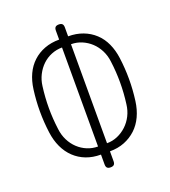

<svg xmlns="http://www.w3.org/2000/svg" viewBox="-143 -874 887 1004"><g transform="rotate(-20 300.0 -372.5)"><path d="M300 25Q287 25 281 19Q275 13 275 0V-55Q230 -55 193.5 -69Q157 -83 129 -109.5Q101 -136 83.5 -173.5Q66 -211 60 -257Q52 -317 52 -376.5Q52 -436 60 -496Q66 -542 83 -578.5Q100 -615 128 -641Q156 -667 193 -681Q230 -695 275 -695V-745Q275 -758 281 -764Q287 -770 300 -770Q313 -770 319 -764Q325 -758 325 -745V-695Q370 -695 407 -681Q444 -667 472 -641Q500 -615 517 -578Q534 -541 540 -496Q548 -436 548 -376.5Q548 -317 540 -257Q534 -211 516.5 -173.5Q499 -136 471 -110Q443 -84 406.5 -69.5Q370 -55 325 -55V0Q325 13 319 19Q313 25 300 25ZM275 -100V-651Q244 -651 215.5 -639.5Q187 -628 165 -607Q143 -586 128.5 -557.5Q114 -529 110 -496Q102 -436 102 -376.5Q102 -317 110 -257Q114 -223 128.5 -194Q143 -165 165.5 -144Q188 -123 216 -111.5Q244 -100 275 -100ZM325 -651V-100Q356 -100 384 -112Q412 -124 434.5 -145Q457 -166 471.5 -194.5Q486 -223 490 -257Q498 -317 498 -376.5Q498 -436 490 -496Q486 -529 471.5 -557.5Q457 -586 435 -606.5Q413 -627 385 -639Q357 -651 325 -651Z"/></g></svg>

Font: Maple Mono Thin
Style: Regular
Weight: 250
Monospace: yes
Designer: subframe7536
Version: Version 7.000